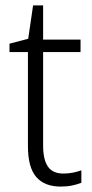

<svg xmlns="http://www.w3.org/2000/svg" viewBox="-20 -678 341 708"><path d="M214 -38Q232 -38 249.5 -41.5Q267 -45 280 -50V-4Q265 2 246 6Q227 10 204 10Q144 10 113.5 -25.5Q83 -61 83 -139V-486H15V-517L84 -535L102 -658H139V-532H277V-486H139V-141Q139 -90 156.5 -64Q174 -38 214 -38Z"/></svg>

Font: Noto Sans Lao Looped SemiCondensed Light
Style: Regular
Weight: 300
Width: 4
Designer: Mark Frömberg, Ben Mitchell
Foundry: The Fontpad Ltd
Version: Version 1.002; ttfautohint (v1.8.4.7-5d5b)